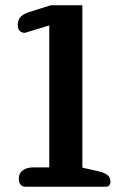

<svg xmlns="http://www.w3.org/2000/svg" viewBox="-20 -705 492 725"><path d="M76 0Q64 0 57.5 -8Q51 -16 51 -30Q51 -51 66 -62Q81 -73 107 -73H166V-609L74 -581Q62 -581 54.5 -588.5Q47 -596 47 -610Q47 -630 58 -641.5Q69 -653 92 -660L171 -685H291V-72L353 -58Q377 -52 387 -43Q397 -34 397 -20Q397 0 380 0Z"/></svg>

Font: Maitree Semibold
Style: Regular
Weight: 600
Designer: CadsonDemak Team
Foundry: CadsonDemak
Version: Version 1.010